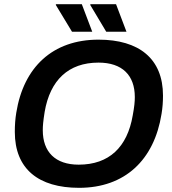

<svg xmlns="http://www.w3.org/2000/svg" viewBox="-20 -888 822 920"><path d="M325 -736H422L372 -868H249L247 -865ZM489 -736H586L536 -868H414L412 -865ZM359 12C579 12 719 -122 754 -342C759 -371 761 -400 761 -430C761 -607 646 -698 452 -698C232 -698 93 -566 58 -348C53 -318 51 -288 51 -256C51 -78 165 12 359 12ZM357 -99C245 -99 185 -160 185 -264C185 -285 187 -308 194 -352C220 -504 308 -588 452 -588C566 -588 626 -527 626 -423C626 -401 624 -378 616 -335C590 -183 503 -99 357 -99Z"/></svg>

Font: Archivo SemiBold
Style: Italic
Weight: 600
Italic angle: -10°
Designer: Hector Gatti
Foundry: Omnibus-Type
Version: Version 2.001